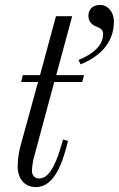

<svg xmlns="http://www.w3.org/2000/svg" viewBox="-20 -750 484 782"><path d="M300 -506 308 -488C379 -516 444 -570 444 -663C444 -700 420 -730 387 -730C361 -730 340 -715 340 -685C340 -655 365 -644 379 -639C393 -634 400 -624 400 -611C400 -561 351 -526 300 -506ZM52 -72C52 -19 83 12 126 12C201 12 235 -85 257 -176L237 -182C220 -122 199 -55 165 -31C157 -26 146 -23 139 -23C117 -23 110 -43 110 -52C110 -67 114 -95 118 -108L201 -416H315L322 -444H209L274 -684H208L143 -444H73L66 -416H135L63 -154C59 -138 52 -107 52 -72Z"/></svg>

Font: Old Standard
Style: Italic
Weight: 400
Italic angle: -15.2°
Designer: Alexey Kryukov <alexios@thessalonica.org.ru>
Version: Version 2.0